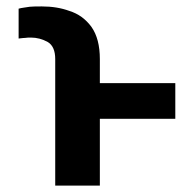

<svg xmlns="http://www.w3.org/2000/svg" viewBox="-20 -575 603 598"><path d="M152 -391Q152 -430 129 -444Q104 -458 76 -458Q64 -458 59 -457Q54 -457 38 -455V-548Q45 -550 56 -551.5Q67 -553 73 -554Q84 -555 110 -555Q158 -555 196 -541Q238 -528 265 -491Q291 -454 291 -391V-316H526V-205H291V3H152Z"/></svg>

Font: Sinter Bold
Style: Regular
Weight: 700
Foundry: Adobe & rsms
Version: Version 1.000